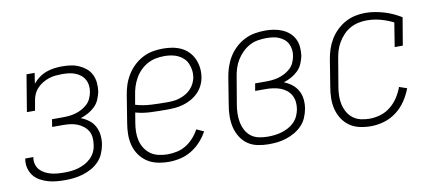

<svg xmlns="http://www.w3.org/2000/svg" viewBox="-55 -731 2111 931"><g transform="rotate(-10 1000.0 -265.0)"><path d="M202 8Q180 8 158.5 6Q137 4 117 -2Q97 -8 79 -18Q61 -28 48.5 -44Q36 -60 30.5 -80.5Q25 -101 28 -123Q28 -124 28.5 -126Q29 -128 29 -129H69Q69 -128 69 -127Q69 -126 68 -124Q66 -108 70.5 -92.5Q75 -77 85 -66Q95 -55 109 -47.5Q123 -40 138 -36Q153 -32 169.5 -30.5Q186 -29 202 -29Q219 -29 236.5 -30.5Q254 -32 271.5 -37Q289 -42 305.5 -50.5Q322 -59 335.5 -72Q349 -85 357 -101.5Q365 -118 367 -135Q370 -153 368.5 -171.5Q367 -190 358.5 -204.5Q350 -219 336.5 -229.5Q323 -240 306.5 -246.5Q290 -253 272.5 -255Q255 -257 236 -257H184L190 -294H242Q258 -294 274 -295.5Q290 -297 306 -301.5Q322 -306 337 -314Q352 -322 364.5 -333.5Q377 -345 384 -360.5Q391 -376 394 -392Q397 -408 395 -424Q393 -440 385.5 -453.5Q378 -467 366 -476.5Q354 -486 339.5 -491.5Q325 -497 309 -499Q293 -501 277 -501Q261 -501 244 -499.5Q227 -498 210.5 -492.5Q194 -487 179 -478Q164 -469 152 -456Q140 -443 133 -427Q126 -411 124 -394L116 -349H76L106 -530H146L138 -478Q151 -494 168 -506.5Q185 -519 204.5 -526Q224 -533 243.5 -535.5Q263 -538 282 -538Q304 -538 325 -535Q346 -532 365 -523.5Q384 -515 399.5 -502Q415 -489 424 -470.5Q433 -452 435 -430.5Q437 -409 434 -387Q430 -368 422 -349Q414 -330 399 -315.5Q384 -301 365.5 -291Q347 -281 328 -275Q349 -267 367 -253.5Q385 -240 395.5 -220Q406 -200 408.5 -176.5Q411 -153 407 -130Q403 -108 394 -87Q385 -66 368.5 -49Q352 -32 331.5 -21Q311 -10 289 -3.5Q267 3 245.5 5.5Q224 8 202 8Z M713 8Q684 8 656.5 2Q629 -4 607 -18.5Q585 -33 569.5 -55Q554 -77 547 -103.5Q540 -130 540.5 -158.5Q541 -187 546 -215L567 -345Q571 -371 579 -395.5Q587 -420 601 -443Q615 -466 635 -485Q655 -504 679 -516.5Q703 -529 728.5 -533.5Q754 -538 779 -538Q803 -538 825.5 -534Q848 -530 868 -520.5Q888 -511 903.5 -495Q919 -479 928 -459Q937 -439 940 -416Q943 -393 939 -369Q936 -349 926.5 -329.5Q917 -310 901.5 -294.5Q886 -279 867 -268.5Q848 -258 827 -252Q806 -246 785.5 -244.5Q765 -243 745 -243Q706 -243 667.5 -244.5Q629 -246 593 -256L585 -209Q581 -187 580.5 -164Q580 -141 585 -120Q590 -99 601.5 -81Q613 -63 630 -51Q647 -39 668.5 -34Q690 -29 713 -29Q736 -29 759.5 -34Q783 -39 804 -52Q825 -65 842 -84Q859 -103 870 -124L906 -108Q892 -82 871 -59Q850 -36 824 -20.5Q798 -5 769.5 1.5Q741 8 713 8ZM755 -278Q771 -278 786 -279.5Q801 -281 816.5 -286Q832 -291 846 -299Q860 -307 871.5 -319Q883 -331 890 -345.5Q897 -360 900 -375Q903 -393 900.5 -410Q898 -427 891.5 -442.5Q885 -458 873 -469.5Q861 -481 846 -488Q831 -495 814 -498Q797 -501 779 -501Q758 -501 737 -497Q716 -493 696.5 -482.5Q677 -472 661 -456Q645 -440 634 -420.5Q623 -401 616.5 -380.5Q610 -360 607 -339L599 -293Q636 -282 675.5 -280Q715 -278 755 -278Z M1205 8Q1177 8 1150 2.5Q1123 -3 1101.5 -18Q1080 -33 1066 -56Q1052 -79 1046 -105Q1040 -131 1040.5 -159Q1041 -187 1046 -215L1067 -345Q1071 -371 1079.5 -396Q1088 -421 1102 -444Q1116 -467 1136.5 -486Q1157 -505 1181 -517Q1205 -529 1231 -533.5Q1257 -538 1282 -538Q1304 -538 1325 -534.5Q1346 -531 1365 -523Q1384 -515 1399.5 -501.5Q1415 -488 1424 -470Q1433 -452 1435 -430.5Q1437 -409 1434 -387Q1430 -368 1422 -349Q1414 -330 1399 -315.5Q1384 -301 1365.5 -291Q1347 -281 1328 -275Q1349 -267 1366.5 -253.5Q1384 -240 1395 -220.5Q1406 -201 1408.5 -177.5Q1411 -154 1407 -131Q1403 -109 1394 -88Q1385 -67 1369 -50.5Q1353 -34 1333 -22.5Q1313 -11 1291.5 -4Q1270 3 1248.5 5.5Q1227 8 1205 8ZM1206 -29Q1224 -29 1241 -31Q1258 -33 1275 -38Q1292 -43 1308 -51.5Q1324 -60 1337 -73Q1350 -86 1357.5 -102.5Q1365 -119 1368 -136Q1371 -154 1369 -172Q1367 -190 1358.5 -205Q1350 -220 1336.5 -230.5Q1323 -241 1306.5 -247Q1290 -253 1272 -255.5Q1254 -258 1236 -258H1184L1190 -294H1242Q1258 -294 1274 -295.5Q1290 -297 1306 -301.5Q1322 -306 1337 -314Q1352 -322 1364.5 -333.5Q1377 -345 1384 -360.5Q1391 -376 1394 -392Q1397 -408 1395 -423.5Q1393 -439 1386.5 -452.5Q1380 -466 1368.5 -475.5Q1357 -485 1343 -491Q1329 -497 1313 -499Q1297 -501 1282 -501Q1261 -501 1239.5 -497.5Q1218 -494 1198.5 -483.5Q1179 -473 1162.5 -456.5Q1146 -440 1134.5 -421Q1123 -402 1116.5 -381Q1110 -360 1107 -339L1085 -209Q1081 -187 1080.5 -164.5Q1080 -142 1084 -121.5Q1088 -101 1098 -82Q1108 -63 1124.5 -50.5Q1141 -38 1162.5 -33.5Q1184 -29 1206 -29Z M1708 8Q1679 8 1652 2Q1625 -4 1603.5 -19Q1582 -34 1567.5 -56.5Q1553 -79 1546.5 -105Q1540 -131 1540.5 -159Q1541 -187 1546 -215L1567 -345Q1571 -370 1579 -394.5Q1587 -419 1600.5 -441.5Q1614 -464 1633.5 -483Q1653 -502 1676 -514.5Q1699 -527 1724 -532.5Q1749 -538 1774 -538Q1798 -538 1821.5 -534Q1845 -530 1867 -523.5Q1889 -517 1909.5 -507.5Q1930 -498 1950 -486L1927 -350H1887L1906 -468Q1876 -483 1843.5 -492Q1811 -501 1775 -501Q1754 -501 1733.5 -496.5Q1713 -492 1694 -481.5Q1675 -471 1659.5 -454.5Q1644 -438 1633 -419Q1622 -400 1616 -380Q1610 -360 1607 -339L1585 -209Q1581 -187 1580.5 -164.5Q1580 -142 1584.5 -121.5Q1589 -101 1599.5 -82.5Q1610 -64 1626.5 -51.5Q1643 -39 1664 -34Q1685 -29 1708 -29Q1734 -29 1761 -37Q1788 -45 1810.5 -63Q1833 -81 1849 -105.5Q1865 -130 1874 -156L1912 -143Q1900 -111 1880.5 -82Q1861 -53 1833 -32Q1805 -11 1772.5 -1.5Q1740 8 1708 8Z"/></g></svg>

Font: Iosevka Slab Extralight
Style: Italic
Weight: 200
Italic angle: -9°
Monospace: yes
Designer: Belleve Invis
Foundry: Belleve Invis
Version: Version 11.1.1; ttfautohint (v1.8.3)